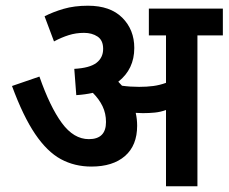

<svg xmlns="http://www.w3.org/2000/svg" viewBox="-20 -652 800 672"><path d="M460 -212Q460 -143 417.5 -106Q375 -69 300 -69Q241 -69 193 -95Q145 -121 103 -183Q61 -245 22 -351L118 -384Q155 -278 196.5 -221.5Q238 -165 291 -165Q351 -165 351 -225Q351 -255 339 -280Q327 -305 305 -327Q278 -321 247 -319L240 -411Q294 -414 317.5 -432Q341 -450 341 -481Q341 -511 321.5 -524Q302 -537 274 -537Q246 -537 220.5 -529Q195 -521 169 -507L136 -595Q165 -610 202.5 -621Q240 -632 288 -632Q366 -632 408 -590Q450 -548 450 -484Q450 -410 394 -366Q400 -360 407 -352Q435 -348 467 -348Q494 -348 516.5 -351Q539 -354 561 -362V-528H501V-622H760V-528H671V0H561V-267Q542 -260 522 -258Q502 -256 480 -256Q468 -256 455 -257Q460 -235 460 -212Z"/></svg>

Font: Noto Sans SemiCondensed SemiBold
Style: Regular
Weight: 600
Width: 4
Designer: Monotype Design Team
Foundry: Monotype Imaging Inc.
Version: Version 2.013; ttfautohint (v1.8.4.7-5d5b)